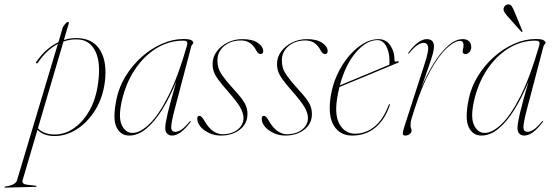

<svg xmlns="http://www.w3.org/2000/svg" viewBox="-126 -611 2526 876"><path d="M47 -325Q44 -320.5 40.5 -322Q36.5 -325 39.5 -328.5Q61 -360 86.8 -382.8Q112.5 -405.5 140.5 -418.5L160 -484.5Q162.5 -492 171 -501.5Q179.5 -511 184.5 -511Q190 -511 187 -501.5L165.5 -428.5Q202.5 -440.5 239.5 -436.5Q304.5 -430 333.8 -377Q363 -324 352.5 -238.5Q343.5 -165.5 308.2 -108.5Q273 -51.5 222 -19.8Q171 12 115 9.5Q69 7 45 -19L-22.5 210Q-28 228.5 -4 231.5L37.5 236.5Q40.5 236.5 40.5 239Q40.5 241.5 37 241.5L-102 245Q-106 245 -106 243Q-106 240.5 -102 240Q-55 233.5 -48.5 212L138 -410.5Q113 -397.5 90 -376.2Q67 -355 47 -325ZM115.5 2.5Q164 5 207.5 -23.5Q251 -52 281.8 -106Q312.5 -160 322 -234.5Q334 -325.5 309.8 -375.5Q285.5 -425.5 237 -430.5Q200 -434.5 163.5 -421.5L47 -26Q59 -12.5 77 -5.5Q95 1.5 115.5 2.5Z M669.5 -106.5Q654 -46 655.2 -27.8Q656.5 -9.5 674 -9.5Q685.5 -9.5 700.8 -19Q716 -28.5 739.5 -56.5Q742 -60 744 -58.5Q745.5 -57 743 -54Q719 -22 698 -7.2Q677 7.5 659 7.5Q646 7.5 637 -0.8Q628 -9 628 -27.5Q628 -47 639.2 -94.8Q650.5 -142.5 678.5 -239.5Q649 -167.5 614.5 -111.8Q580 -56 541.8 -24.2Q503.5 7.5 463.5 7.5Q424 7.5 405.5 -30.8Q387 -69 405.5 -159Q417 -214.5 447.5 -264Q478 -313.5 520.8 -351.5Q563.5 -389.5 612.8 -411.2Q662 -433 711 -433Q738 -433 747 -427.5Q756 -422 756 -416.5Q756 -412 752 -408.5Q748 -405 747 -401ZM429 -147.5Q413 -73.5 430.2 -39Q447.5 -4.5 478 -4.5Q513.5 -4.5 556 -45.5Q598.5 -86.5 642.5 -174Q686.5 -261.5 726.5 -401Q730.5 -414 727 -419.8Q723.5 -425.5 709 -425.5Q643.5 -425.5 586.2 -389.8Q529 -354 488 -291.5Q447 -229 429 -147.5Z M889 1.5Q930.5 1.5 957.8 -19.5Q985 -40.5 985 -73Q985 -93.5 971 -119.2Q957 -145 913.5 -194.5Q885 -227 870 -247.5Q855 -268 849.5 -284.2Q844 -300.5 844 -319.5Q844 -350.5 862.8 -376Q881.5 -401.5 912.5 -417Q943.5 -432.5 980 -432.5Q1026 -432.5 1050.5 -415.2Q1075 -398 1075 -377.5Q1075 -364.5 1062 -364.5Q1057 -364.5 1052.8 -368Q1048.5 -371.5 1043 -381Q1019.5 -426.5 974 -426.5Q927.5 -426.5 896.8 -401Q866 -375.5 866 -335.5Q866 -318.5 870.2 -302.5Q874.5 -286.5 889.8 -264.8Q905 -243 937 -207.5Q963.5 -179 977.8 -159.8Q992 -140.5 997.5 -124.8Q1003 -109 1003 -90.5Q1003 -46.5 968.2 -19.5Q933.5 7.5 881.5 7.5Q853.5 7.5 828.8 -3.8Q804 -15 789 -32.8Q774 -50.5 774 -69.5Q774 -82.5 784 -82.5Q788 -82.5 793.2 -78.2Q798.5 -74 805 -62.5Q825 -27.5 846.2 -13Q867.5 1.5 889 1.5Z M1183 1.5Q1224.5 1.5 1251.8 -19.5Q1279 -40.5 1279 -73Q1279 -93.5 1265 -119.2Q1251 -145 1207.5 -194.5Q1179 -227 1164 -247.5Q1149 -268 1143.5 -284.2Q1138 -300.5 1138 -319.5Q1138 -350.5 1156.8 -376Q1175.5 -401.5 1206.5 -417Q1237.5 -432.5 1274 -432.5Q1320 -432.5 1344.5 -415.2Q1369 -398 1369 -377.5Q1369 -364.5 1356 -364.5Q1351 -364.5 1346.8 -368Q1342.5 -371.5 1337 -381Q1313.5 -426.5 1268 -426.5Q1221.5 -426.5 1190.8 -401Q1160 -375.5 1160 -335.5Q1160 -318.5 1164.2 -302.5Q1168.5 -286.5 1183.8 -264.8Q1199 -243 1231 -207.5Q1257.5 -179 1271.8 -159.8Q1286 -140.5 1291.5 -124.8Q1297 -109 1297 -90.5Q1297 -46.5 1262.2 -19.5Q1227.5 7.5 1175.5 7.5Q1147.5 7.5 1122.8 -3.8Q1098 -15 1083 -32.8Q1068 -50.5 1068 -69.5Q1068 -82.5 1078 -82.5Q1082 -82.5 1087.2 -78.2Q1092.5 -74 1099 -62.5Q1119 -27.5 1140.2 -13Q1161.5 1.5 1183 1.5Z M1652 -130Q1630.5 -66 1586.8 -29.2Q1543 7.5 1480.5 7.5Q1426 7.5 1398 -36.5Q1370 -80.5 1382 -165.5Q1389.5 -219.5 1411.2 -267.5Q1433 -315.5 1464 -352.8Q1495 -390 1530.2 -411.2Q1565.5 -432.5 1600 -432.5Q1635.5 -432.5 1654.8 -404Q1674 -375.5 1674 -337Q1674 -326.5 1687 -331.5Q1691.5 -333 1693 -330Q1694 -327 1690 -325Q1687 -323.5 1665 -314.5Q1643 -305.5 1610.2 -291.8Q1577.5 -278 1541.2 -263Q1505 -248 1473.2 -235Q1441.5 -222 1422.5 -214Q1416 -187 1411.5 -158.5Q1400 -81.5 1425 -41.2Q1450 -1 1494.5 -1Q1542 -1 1582 -32.8Q1622 -64.5 1647 -131Q1648.5 -136 1651 -136Q1654.5 -136 1652 -130ZM1596 -428Q1546 -428 1498 -372.2Q1450 -316.5 1424.5 -221.5Q1445 -230 1478 -243.8Q1511 -257.5 1546.5 -272.2Q1582 -287 1610.5 -299Q1639 -311 1650 -315.5Q1651 -321 1651 -334Q1651 -373.5 1635.8 -400.8Q1620.5 -428 1596 -428ZM1648 -310Q1648 -310 1648 -310.5Z M1736.5 -366.5Q1735 -368 1737.5 -371Q1783.5 -432.5 1821.5 -432.5Q1854 -432.5 1854 -398Q1854 -385.5 1848.8 -366Q1843.5 -346.5 1831 -310.2Q1818.5 -274 1796.5 -211Q1821 -270 1852.2 -320.5Q1883.5 -371 1917.8 -401.8Q1952 -432.5 1985.5 -432.5Q2004.5 -432.5 2014.2 -422.5Q2024 -412.5 2024 -396Q2024 -384 2016.5 -374.2Q2009 -364.5 1998.5 -364.5Q1985 -364.5 1985 -375Q1985 -383 1987 -389.5Q1989 -396 1989 -402.5Q1989 -424.5 1974.5 -424.5Q1948 -424.5 1911.8 -390.8Q1875.5 -357 1837 -287.8Q1798.5 -218.5 1765 -112Q1757.5 -88 1752.2 -71.8Q1747 -55.5 1747 -39Q1747 -30.5 1749.5 -25.8Q1752 -21 1752 -15.5Q1752 -7 1743.8 0.2Q1735.5 7.5 1722.5 7.5Q1711.5 7.5 1711.8 -2.2Q1712 -12 1719.5 -35L1811 -318.5Q1830.5 -378.5 1827.2 -397Q1824 -415.5 1806.5 -415.5Q1795.5 -415.5 1780 -406Q1764.5 -396.5 1741 -368.5Q1738 -365 1736.5 -366.5Z M2276.5 -106.5Q2261 -46 2262.2 -27.8Q2263.5 -9.5 2281 -9.5Q2292.5 -9.5 2307.8 -19Q2323 -28.5 2346.5 -56.5Q2349 -60 2351 -58.5Q2352.5 -57 2350 -54Q2326 -22 2305 -7.2Q2284 7.5 2266 7.5Q2253 7.5 2244 -0.8Q2235 -9 2235 -27.5Q2235 -47 2246.2 -94.8Q2257.5 -142.5 2285.5 -239.5Q2256 -167.5 2221.5 -111.8Q2187 -56 2148.8 -24.2Q2110.5 7.5 2070.5 7.5Q2031 7.5 2012.5 -30.8Q1994 -69 2012.5 -159Q2024 -214.5 2054.5 -264Q2085 -313.5 2127.8 -351.5Q2170.5 -389.5 2219.8 -411.2Q2269 -433 2318 -433Q2345 -433 2354 -427.5Q2363 -422 2363 -416.5Q2363 -412 2359 -408.5Q2355 -405 2354 -401ZM2036 -147.5Q2020 -73.5 2037.2 -39Q2054.5 -4.5 2085 -4.5Q2120.5 -4.5 2163 -45.5Q2205.5 -86.5 2249.5 -174Q2293.5 -261.5 2333.5 -401Q2337.5 -414 2334 -419.8Q2330.5 -425.5 2316 -425.5Q2250.5 -425.5 2193.2 -389.8Q2136 -354 2095 -291.5Q2054 -229 2036 -147.5ZM2221.5 -557 2257 -471Q2259 -467.5 2256.5 -466Q2254 -463.5 2252 -467L2189 -537.5Q2180.5 -547.5 2175.2 -556Q2170 -564.5 2172 -574Q2174 -581 2179.8 -586Q2185.5 -591 2193.5 -591Q2203.5 -591 2209.2 -582Q2215 -573 2221.5 -557Z"/></svg>

Font: Fraunces 144pt S000 Thin
Style: Italic
Weight: 100
Italic angle: -16°
Version: Version 1.000; ttfautohint (v1.8.3)